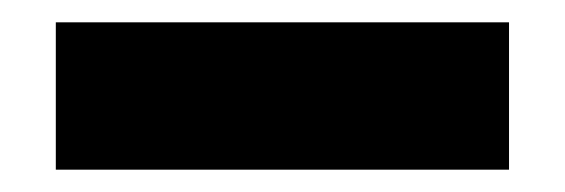

<svg xmlns="http://www.w3.org/2000/svg" viewBox="-20 -440 506 172"><path d="M30 -288V-420H436V-288Z"/></svg>

Font: Big Shoulders Text Black
Style: Regular
Weight: 900
Designer: Patric King
Foundry: XO Type Co
Version: Version 1.000; ttfautohint (v1.8.2)